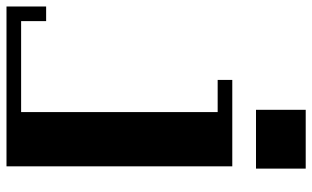

<svg xmlns="http://www.w3.org/2000/svg" viewBox="-411 -530 961 591"><g transform="rotate(90 69.5 -234.5)"><path d="M286 -469V226H-206V104H-161V181H119V-424H20V-469ZM293 -542H112V-695H293Z"/></g></svg>

Font: Geostar Fill
Style: Regular
Weight: 400
Designer: Joe Prince
Foundry: Joe Prince
Version: Version 1.002